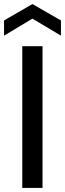

<svg xmlns="http://www.w3.org/2000/svg" viewBox="-35 -928 321 948"><path d="M75 0V-700H175V0ZM-15 -752V-827L125 -908L266 -827V-752L125 -836Z"/></svg>

Font: DM Sans 11pt Medium
Style: Regular
Weight: 500
Version: Version 4.004;gftools[0.9.30]